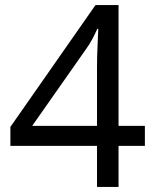

<svg xmlns="http://www.w3.org/2000/svg" viewBox="-20 -738 612 758"><path d="M552 -162H448V0H363V-162H21V-237L357 -718H448V-241H552ZM363 -466Q363 -518 365 -554.5Q367 -591 368 -624H364Q356 -605 344 -583Q332 -561 321 -546L107 -241H363Z"/></svg>

Font: Noto Sans Marchen
Style: Regular
Weight: 400
Designer: Monotype Design Team
Foundry: Monotype Imaging Inc.
Version: Version 2.003; ttfautohint (v1.8.4.7-5d5b)